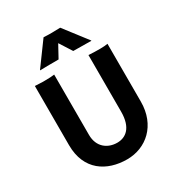

<svg xmlns="http://www.w3.org/2000/svg" viewBox="-206 -1016 1080 1162"><g transform="rotate(-30 334.0 -434.5)"><path d="M79.6 -238.3C79.6 -63 201.7 12.2 342.3 12.2C475.6 12.2 587.9 -84 587.9 -249.5V-653.3C572.8 -650.9 558.6 -649.4 534.2 -649.4C506.3 -649.4 486.3 -649.9 454.1 -651.9V-256.3C454.1 -143.6 399.9 -105 340.8 -105C274.9 -105 215.3 -146 215.3 -231.9V-653.3C199.2 -650.9 179.7 -649.4 136.7 -649.4C127.4 -649.4 111.8 -649.9 79.6 -651.9ZM155.8 -717.8C176.3 -718.8 224.6 -719.2 284.2 -719.2L331.5 -805.7L386.7 -719.2C434.1 -719.2 491.7 -718.3 511.2 -717.8L513.2 -719.2L388.7 -880.9C381.3 -880.4 339.8 -879.4 329.6 -879.4C317.4 -879.4 282.7 -879.9 272.5 -880.9L154.3 -719.2Z"/></g></svg>

Font: HammersmithOne
Style: Regular
Weight: 400
Designer: Nicole Fally
Foundry: Nicole Fally
Version: Version 1.003